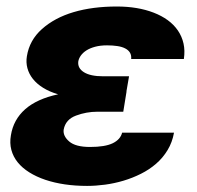

<svg xmlns="http://www.w3.org/2000/svg" viewBox="-20 -573 618 602"><path d="M14.2 -148.8Q22 -197.8 58.9 -230.5Q95.9 -263.1 162.3 -277.3Q135.3 -285.2 115.4 -297.6Q95.5 -310 83.1 -325.6Q70.7 -341.3 65.9 -359.4Q61.1 -377.5 64.3 -396.7Q72.4 -447.1 111.5 -481.9Q151.3 -517.4 210.8 -535Q270.2 -552.6 346.6 -552.6Q411.6 -552.6 461.6 -533.4Q486.5 -523.8 505.9 -509.8Q525.2 -495.7 537.8 -477.3Q550.4 -458.8 555.4 -436.6Q560.4 -414.4 556.5 -388.1H391.3Q392.4 -399.9 387.4 -408Q382.5 -416.2 372.3 -421.3Q362.2 -426.5 347.8 -428.6Q333.5 -430.8 315.7 -430.8Q294.7 -430.8 278.6 -426.5Q262.4 -422.2 251.2 -415.1Q240.1 -408 233.7 -399.1Q227.3 -390.3 225.5 -380.7Q222.7 -359.4 243.1 -346.6Q263.5 -333.8 303.3 -333.8H384.6L376.4 -286.2H376.8L366.5 -222.7H285.2Q250.7 -222.7 218.4 -210.6Q185.7 -198.5 179.7 -166.9Q176.8 -146.7 197.1 -129.3Q217 -112.2 262.1 -112.2Q309.3 -112.2 333.5 -123.9Q357.6 -135.7 362.9 -157H525.6Q520.2 -126.8 505.5 -102.5Q490.8 -78.1 469.5 -59.7Q448.2 -41.2 421.9 -28.1Q395.6 -14.9 367 -6.4Q338.4 2.1 309.3 6Q280.2 9.9 253.2 9.9Q179.3 9.9 122.2 -9.2Q93.8 -18.8 71.7 -32.7Q49.7 -46.5 35.5 -64.1Q21.3 -81.7 15.6 -103Q9.9 -124.3 14.2 -148.8Z"/></svg>

Font: Inter P Extra Bold
Style: Italic
Weight: 800
Italic angle: 9.39999°
Designer: Rasmus Andersson
Foundry: rsms
Version: Version 3.018;git-588b23468